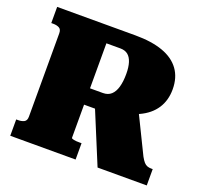

<svg xmlns="http://www.w3.org/2000/svg" viewBox="-123 -852 1051 994"><g transform="rotate(20 402.5 -355.0)"><path d="M378 -319 510 0H781V-90H772Q761 -90 751 -93.5Q741 -97 732.5 -106.5Q724 -116 714 -134L602 -363ZM333 -100V-620H410Q436 -620 452 -607Q468 -594 476 -568.5Q484 -543 484 -506Q484 -464 475.5 -434Q467 -404 449.5 -388Q432 -372 404 -372H304V-282H457Q462 -286 464.5 -289Q467 -292 470.5 -295Q474 -298 478 -304Q563 -309 620.5 -335.5Q678 -362 707.5 -407Q737 -452 737 -513Q737 -578 705 -622Q673 -666 611.5 -688Q550 -710 460 -710H29V-621H40Q59 -621 72.5 -614Q86 -607 86 -585V-126Q86 -104 72.5 -97Q59 -90 40 -90H29V0H389V-90H378Q369 -90 360.5 -90.5Q352 -91 346 -92.5Q340 -94 336.5 -95.5Q333 -97 333 -100Z"/></g></svg>

Font: Roboto Serif Black
Style: Regular
Weight: 900
Designer: Greg Gazdowicz
Foundry: Commercial Type
Version: Version 1.008